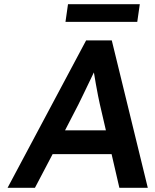

<svg xmlns="http://www.w3.org/2000/svg" viewBox="-20 -892 738 912"><path d="M16 0 389 -700H511L682 0H547L510 -160H230L146 0ZM289 -273H483L454 -398Q451 -410 446 -436Q441 -462 435.5 -492Q430 -522 426 -548Q425 -546 424 -544Q412 -519 399 -492Q386 -465 374 -440Q362 -415 352 -395ZM291 -788 303 -872H644L632 -788Z"/></svg>

Font: Lexend Med
Style: Italic
Weight: 500
Italic angle: -8.13011°
Designer: Bonnie Shaver-Troup, Thomas Jockin
Foundry: Lexend
Version: Version 1.007